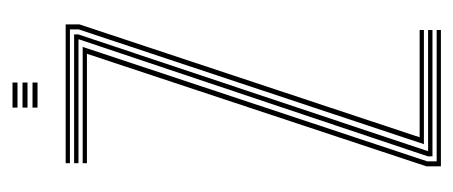

<svg xmlns="http://www.w3.org/2000/svg" viewBox="-229 -496 725 307"><g transform="rotate(-90 133.5 -342.5)"><path d="M56.5 -27.2 240 -579.2V-593.2H26V-600H248V-578L67.5 -34H239V-27.2ZM21 0V-23L201 -566H26V-572.8H212L29 -21.8V-6.8H239V0ZM37 -13.5V-20.8L224 -578.5V-579.5H26V-586.5H232V-579.8L45.2 -20.5H239V-13.5ZM115 -677V-685H155V-677ZM115 -645V-653H155V-645ZM115 -661V-669H155V-661Z"/></g></svg>

Font: Big Shoulders Inline Text SC Thin
Style: Regular
Weight: 100
Designer: Patric King
Foundry: XO Type Co
Version: Version 2.002